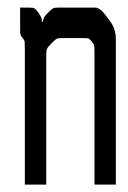

<svg xmlns="http://www.w3.org/2000/svg" viewBox="-20 -497 346 517"><path d="M34.2 -476.6H58.6Q69.3 -476.6 73.2 -474.1Q77.1 -471.7 84 -461.9Q93.8 -449.2 92.8 -438.5H95.7Q95.7 -450.2 108.4 -461.9Q119.1 -472.7 123 -474.6Q127 -476.6 137.7 -476.6H235.4Q249 -476.6 263.7 -457L277.3 -438.5Q292 -418.9 292 -390.6V0H234.4V-355.5Q234.4 -370.1 233.4 -374.5Q232.4 -378.9 227.1 -385.3Q221.7 -391.6 218.8 -393.1Q215.8 -394.5 205.1 -394.5H147.5Q136.7 -394.5 132.8 -392.6Q128.9 -390.6 118.7 -380.4Q108.4 -370.1 106.4 -365.2Q104.5 -360.4 104.5 -345.7V0H46.9V-365.2Q46.9 -379.9 46.4 -384.3Q45.9 -388.7 40.5 -395Q35.2 -401.4 34.7 -405.8Q34.2 -410.2 34.2 -430.7Z"/></svg>

Font: Vancouver Drive
Style: Regular
Weight: 400
Designer: Valery Zaveryaev
Foundry: Cyreal (www.cyreal.org)
Version: Version 1.06